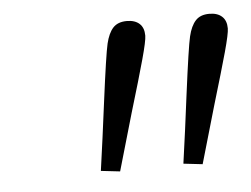

<svg xmlns="http://www.w3.org/2000/svg" viewBox="-33 -798 449 343"><g transform="rotate(-5 192.0 -626.5)"><path d="M151.9 -617.7Q163.1 -704.1 167.5 -722.7Q171.9 -741.2 180.4 -750.5Q189 -759.8 205.1 -759.8Q219.7 -759.8 227.8 -752.4Q235.8 -745.1 235.8 -731Q235.8 -721.7 226.8 -689Q217.8 -656.2 199.7 -596.2L169.9 -493.2L135.7 -497.1Q144 -555.7 151.9 -617.7ZM299.8 -617.7Q311 -704.1 315.4 -722.7Q319.8 -741.2 328.4 -750.5Q336.9 -759.8 353 -759.8Q367.7 -759.8 375.7 -752.4Q383.8 -745.1 383.8 -731Q383.8 -721.7 374.8 -689Q365.7 -656.2 347.7 -596.2L317.9 -493.2L283.7 -497.1Q292 -555.7 299.8 -617.7Z"/></g></svg>

Font: Reddit Sans Fudge Light Italic
Style: Regular
Weight: 300
Italic angle: -11.25°
Designer: Stephen Hutchings
Version: Version 1.013